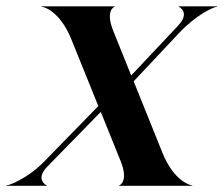

<svg xmlns="http://www.w3.org/2000/svg" viewBox="-106 -602 724 622"><path d="M279.5 0H517V-1.5C509 -1.5 457 -16.5 420.5 -106.5L327 -338.5L474 -495C530.5 -555 587 -580 597 -580V-581.5H472.5V-580.5C473 -580.5 512 -562.5 471 -519L319 -357.5L261.5 -500.5C233.5 -569 265 -580.5 266 -580.5V-581.5H29V-580C37 -580 88.5 -565 125 -475L212.5 -258.5L35.5 -77C-16 -24.5 -76.5 -1 -86.5 -1V0H46V-1C45 -1 6 -20 47.5 -62.5L220.5 -239.5L284.5 -81C312 -12.5 280.5 -1 279.5 -1Z"/></svg>

Font: Beautique Display
Style: Bold
Weight: 700
Italic angle: -12°
Designer: Nhat-Quang Ngo
Version: Version 1.100;Glyphs 3.2.3 (3260)